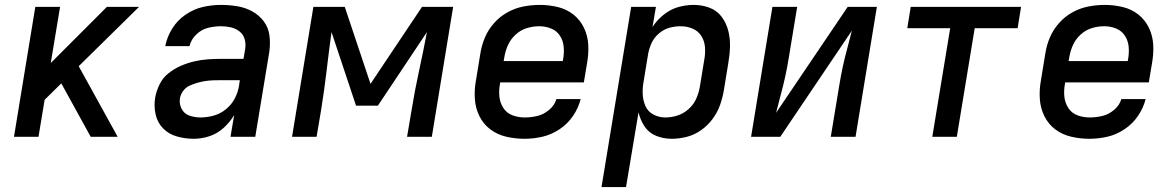

<svg xmlns="http://www.w3.org/2000/svg" viewBox="-20 -558 4792 783"><path d="M37 0H137L162 -151L230 -218L350 0H460L301 -288L547 -530H416L187 -301L225 -530H124Z M770 8Q802 8 834 -2.5Q866 -13 892 -36.5Q918 -60 935 -89L920 0H1021L1078 -345Q1083 -379 1079 -412Q1075 -445 1056 -470.5Q1037 -496 1009 -511.5Q981 -527 948 -532.5Q915 -538 881 -538Q844 -538 807 -529.5Q770 -521 736.5 -498Q703 -475 682 -441Q661 -407 654 -370H753Q759 -397 780.5 -417.5Q802 -438 828.5 -444.5Q855 -451 881 -451Q902 -451 921.5 -446.5Q941 -442 956.5 -430Q972 -418 977.5 -399Q983 -380 980 -359L973 -318H882Q854 -318 826.5 -316Q799 -314 771.5 -307.5Q744 -301 717.5 -289.5Q691 -278 667.5 -259.5Q644 -241 631 -214.5Q618 -188 613 -161Q607 -126 614.5 -92Q622 -58 645 -34.5Q668 -11 701.5 -1.5Q735 8 770 8ZM798 -79Q774 -79 752.5 -86.5Q731 -94 720.5 -114.5Q710 -135 714 -158Q717 -174 727.5 -188Q738 -202 754 -209Q770 -216 785.5 -220.5Q801 -225 817.5 -227.5Q834 -230 850 -230.5Q866 -231 882 -231H958L955 -210Q951 -183 938 -157.5Q925 -132 902 -113Q879 -94 851.5 -86.5Q824 -79 798 -79Z M1171 0H1271L1289 -106Q1302 -186 1311.5 -266.5Q1321 -347 1332 -427L1432 -127H1521L1721 -427Q1706 -347 1688.5 -267Q1671 -187 1658 -106L1640 0H1741L1828 -530H1701L1491 -216L1386 -530H1258Z M2119 8Q2156 8 2192.5 -0.5Q2229 -9 2262 -31Q2295 -53 2317 -85.5Q2339 -118 2348 -154H2249Q2242 -129 2219.5 -110Q2197 -91 2171 -85Q2145 -79 2120 -79Q2093 -79 2069.5 -88Q2046 -97 2032.5 -118Q2019 -139 2016.5 -164.5Q2014 -190 2019 -216L2020 -222H2361L2374 -300Q2381 -338 2379 -375Q2377 -412 2361.5 -444.5Q2346 -477 2318 -499Q2290 -521 2254 -529.5Q2218 -538 2181 -538Q2148 -538 2114.5 -531.5Q2081 -525 2050 -508Q2019 -491 1995 -464Q1971 -437 1957.5 -405Q1944 -373 1939 -340L1921 -230Q1914 -192 1916.5 -154.5Q1919 -117 1935 -84.5Q1951 -52 1979.5 -30.5Q2008 -9 2044.5 -0.5Q2081 8 2119 8ZM2034 -309 2037 -326Q2041 -351 2052 -375Q2063 -399 2083.5 -417.5Q2104 -436 2129 -443.5Q2154 -451 2179 -451Q2205 -451 2228 -441.5Q2251 -432 2264 -411.5Q2277 -391 2279 -365.5Q2281 -340 2276 -314L2275 -309Z M2433 205H2533L2584 -100Q2591 -69 2608.5 -42.5Q2626 -16 2656 -4Q2686 8 2719 8Q2750 8 2781 0Q2812 -8 2839 -27Q2866 -46 2886 -73Q2906 -100 2916.5 -130Q2927 -160 2932 -190L2950 -300Q2956 -334 2957 -367.5Q2958 -401 2950 -432.5Q2942 -464 2923 -489.5Q2904 -515 2873.5 -526.5Q2843 -538 2809 -538Q2777 -538 2745.5 -529Q2714 -520 2686.5 -498Q2659 -476 2641 -448L2655 -530H2554ZM2693 -79Q2667 -79 2644.5 -91Q2622 -103 2612 -126Q2602 -149 2601 -175Q2600 -201 2605 -227L2623 -337Q2627 -360 2637 -382Q2647 -404 2666.5 -421Q2686 -438 2709 -444.5Q2732 -451 2755 -451Q2781 -451 2804 -441.5Q2827 -432 2840 -411.5Q2853 -391 2855 -365.5Q2857 -340 2852 -314L2834 -204Q2830 -180 2819.5 -156Q2809 -132 2788.5 -113.5Q2768 -95 2743 -87Q2718 -79 2693 -79Z M3043 0H3162L3454 -433Q3445 -396 3435 -359.5Q3425 -323 3417 -286Q3409 -249 3403 -212L3368 0H3469L3556 -530H3437L3145 -98Q3154 -135 3164 -171.5Q3174 -208 3182 -244.5Q3190 -281 3196 -318L3231 -530H3130Z M3782 0H3882L3955 -443H4130L4144 -530H3694L3680 -443H3855Z M4423 8Q4460 8 4496.5 -0.5Q4533 -9 4566 -31Q4599 -53 4621 -85.5Q4643 -118 4652 -154H4553Q4546 -129 4523.5 -110Q4501 -91 4475 -85Q4449 -79 4424 -79Q4397 -79 4373.5 -88Q4350 -97 4336.5 -118Q4323 -139 4320.5 -164.5Q4318 -190 4323 -216L4324 -222H4665L4678 -300Q4685 -338 4683 -375Q4681 -412 4665.5 -444.5Q4650 -477 4622 -499Q4594 -521 4558 -529.5Q4522 -538 4485 -538Q4452 -538 4418.5 -531.5Q4385 -525 4354 -508Q4323 -491 4299 -464Q4275 -437 4261.5 -405Q4248 -373 4243 -340L4225 -230Q4218 -192 4220.5 -154.5Q4223 -117 4239 -84.5Q4255 -52 4283.5 -30.5Q4312 -9 4348.5 -0.5Q4385 8 4423 8ZM4338 -309 4341 -326Q4345 -351 4356 -375Q4367 -399 4387.5 -417.5Q4408 -436 4433 -443.5Q4458 -451 4483 -451Q4509 -451 4532 -441.5Q4555 -432 4568 -411.5Q4581 -391 4583 -365.5Q4585 -340 4580 -314L4579 -309Z"/></svg>

Font: Iosevka Sparkle Medium Oblique
Style: Regular
Weight: 500
Italic angle: -9°
Designer: Belleve Invis
Foundry: Belleve Invis
Version: Version 4.5.0; ttfautohint (v1.8.3)